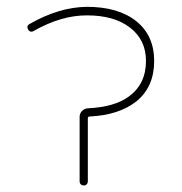

<svg xmlns="http://www.w3.org/2000/svg" viewBox="-20 -575 540 571"><path d="M216.8 -36.1V-227.5Q216.8 -237.3 223.6 -244.6Q230.5 -252 241.2 -252.9Q321.3 -256.8 363.3 -288.1Q414.1 -325.2 414.1 -393.6Q414.1 -457 366.2 -493.2Q319.3 -529.3 238.3 -529.3Q162.1 -529.3 81.1 -483.4Q70.3 -476.6 63.5 -487.3Q61.5 -491.2 61.5 -495.1Q61.5 -500 68.4 -503.9Q155.3 -553.7 238.3 -554.7Q332 -554.7 385.7 -511.7Q438.5 -468.8 438.5 -393.6Q438.5 -317.4 386.7 -274.4Q334 -232.4 246.1 -228.5H245.1Q241.2 -227.5 241.2 -223.6V-36.1Q241.2 -30.3 237.8 -26.9Q234.4 -23.4 229 -23.4Q223.6 -23.4 220.2 -26.9Q216.8 -30.3 216.8 -36.1Z"/></svg>

Font: Rounded Mgen+ 1mn thin
Style: Regular
Weight: 100
Designer: [Source Han Sans]
Ryoko NISHIZUKA  (kana & ideographs); Paul D. Hunt (Latin, Greek & Cyrillic); Wenlong ZHANG  (bopomofo
Version: Version 1.059.20150602